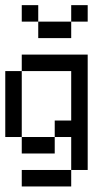

<svg xmlns="http://www.w3.org/2000/svg" viewBox="-20 -582 415 728"><path d="M62.5 -312.5V-375H125V-312.5ZM125 -312.5V-375H187.5V-312.5ZM187.5 -312.5V-375H250V-312.5ZM250 -312.5V-375H312.5V-312.5ZM250 -250V-312.5H312.5V-250ZM250 -187.5V-250H312.5V-187.5ZM250 -125V-187.5H312.5V-125ZM250 -62.5V-125H312.5V-62.5ZM250 0V-62.5H312.5V0ZM250 62.5V0H312.5V62.5ZM187.5 125V62.5H250V125ZM125 125V62.5H187.5V125ZM62.5 125V62.5H125V125ZM187.5 -62.5V-125H250V-62.5ZM125 0V-62.5H187.5V0ZM62.5 0V-62.5H125V0ZM0 -62.5V-125H62.5V-62.5ZM0 -125V-187.5H62.5V-125ZM0 -187.5V-250H62.5V-187.5ZM0 -250V-312.5H62.5V-250ZM187.5 -437.5V-500H250V-437.5ZM125 -437.5V-500H187.5V-437.5ZM250 -500V-562.5H312.5V-500ZM62.5 -500V-562.5H125V-500Z"/></svg>

Font: AprilSans
Style: Regular
Weight: 400
Designer: typesprite
Version: Version 1.001;PS 001.001;hotconv 1.0.88;makeotf.lib2.5.64775